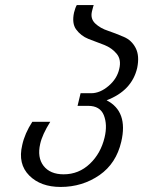

<svg xmlns="http://www.w3.org/2000/svg" viewBox="-20 -740 567 760"><path d="M460 -179Q440 -93 374 -47Q306 0 220 0Q141 0 96 -45Q50 -91 68 -166Q78 -212 108 -258H179Q147 -207 139 -170Q127 -117 152 -84Q178 -50 232 -50Q292 -50 336 -92Q379 -133 394 -196Q406 -246 391 -284Q376 -321 329 -321H287L299 -371H341Q376 -371 410 -400Q443 -428 452 -467Q461 -504 442 -527Q423 -550 393 -562L330 -586Q300 -598 281 -624Q264 -648 273 -690Q278 -710 284 -720H351Q350 -719 344 -695Q337 -666 357 -647Q377 -628 408 -618Q435 -609 470 -594Q501 -581 517 -550Q533 -519 523 -471Q502 -381 402 -343Q488 -299 460 -179Z"/></svg>

Font: Miedinger
Style: Italic
Weight: 400
Italic angle: -13°
Version: Version 001.000